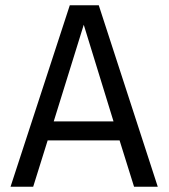

<svg xmlns="http://www.w3.org/2000/svg" viewBox="-20 -709 640 729"><path d="M434 -176 489 0H579L355 -689H245L20 0H106L161 -176ZM184 -248 298 -615 411 -248Z"/></svg>

Font: FiraMono Nerd Font
Style: Regular
Weight: 400
Designer: Carrois Corporate & Edenspiekermann AG
Foundry: Carrois Corporate GbR & Edenspiekermann AG
Version: Version 003.206;Nerd Fonts 3.3.0